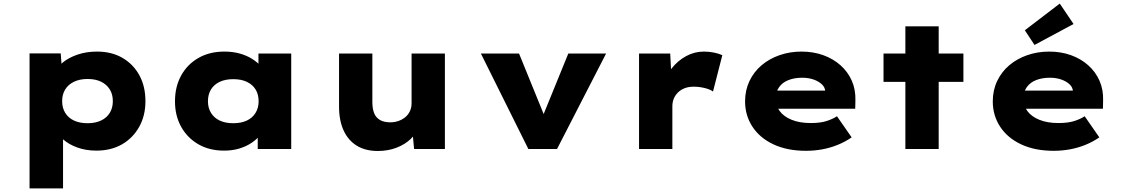

<svg xmlns="http://www.w3.org/2000/svg" viewBox="-20 -832 6265 1072"><path d="M145 220V-534H319L328 -415L291 -424Q298 -456 330.5 -483Q363 -510 412.5 -527Q462 -544 522 -544Q603 -544 663.5 -509Q724 -474 758 -412Q792 -350 792 -267Q792 -186 757 -123.5Q722 -61 661 -26Q600 9 518 9Q460 9 411.5 -8.5Q363 -26 331 -55Q299 -84 290 -117L332 -131V220ZM469 -144Q512 -144 544 -159Q576 -174 593 -202Q610 -230 610 -267Q610 -306 592.5 -333.5Q575 -361 544 -376Q513 -391 469 -391Q425 -391 393 -375.5Q361 -360 344 -332.5Q327 -305 327 -267Q327 -230 344 -202Q361 -174 393 -159Q425 -144 469 -144Z M1231 9Q1149 9 1087.5 -26.5Q1026 -62 991.5 -124Q957 -186 957 -266Q957 -348 991.5 -410.5Q1026 -473 1088 -508.5Q1150 -544 1233 -544Q1280 -544 1319 -533Q1358 -522 1388 -503Q1418 -484 1438 -461Q1458 -438 1465 -416L1423 -412V-533H1606V0H1419V-141L1458 -131Q1453 -104 1433.5 -79Q1414 -54 1384 -34Q1354 -14 1315.5 -2.5Q1277 9 1231 9ZM1282 -144Q1327 -144 1358.5 -159Q1390 -174 1407 -202Q1424 -230 1424 -266Q1424 -305 1407 -332.5Q1390 -360 1358.5 -375Q1327 -390 1282 -390Q1238 -390 1206.5 -375Q1175 -360 1158 -332.5Q1141 -305 1141 -266Q1141 -230 1158 -202Q1175 -174 1206.5 -159Q1238 -144 1282 -144Z M2089 11Q2021 11 1973 -18Q1925 -47 1899 -102.5Q1873 -158 1873 -238V-533H2059V-262Q2059 -224 2069.5 -199Q2080 -174 2102.5 -161.5Q2125 -149 2160 -149Q2183 -149 2204.5 -156.5Q2226 -164 2242.5 -177.5Q2259 -191 2268.5 -211Q2278 -231 2278 -255V-533H2464V0H2292L2282 -108L2317 -120Q2305 -87 2273.5 -56.5Q2242 -26 2194.5 -7.5Q2147 11 2089 11Z M2930 0 2665 -533H2878L3042 -130L2988 -128L3153 -533H3364L3090 0Z M3548 0V-533H3722L3732 -343L3682 -354Q3696 -407 3730 -450Q3764 -493 3810.5 -518.5Q3857 -544 3910 -544Q3939 -544 3966 -538.5Q3993 -533 4013 -524L3961 -321Q3945 -333 3914.5 -340.5Q3884 -348 3853 -348Q3824 -348 3801.5 -339Q3779 -330 3764 -314.5Q3749 -299 3741.5 -280Q3734 -261 3734 -238V0Z M4480 10Q4376 10 4299.5 -25.5Q4223 -61 4181.5 -124Q4140 -187 4140 -266Q4140 -328 4164.5 -379.5Q4189 -431 4232 -467.5Q4275 -504 4332.5 -524Q4390 -544 4455 -544Q4521 -544 4576.5 -524Q4632 -504 4673 -467.5Q4714 -431 4736 -381Q4758 -331 4756 -270L4755 -225H4257L4234 -326H4606L4588 -301V-320Q4587 -344 4569 -361Q4551 -378 4522.5 -388Q4494 -398 4459 -398Q4416 -398 4382.5 -385Q4349 -372 4330 -345.5Q4311 -319 4311 -281Q4311 -242 4333.5 -211.5Q4356 -181 4400.5 -163Q4445 -145 4506 -145Q4561 -145 4596 -156.5Q4631 -168 4653 -183L4735 -65Q4697 -39 4655.5 -22.5Q4614 -6 4570 2Q4526 10 4480 10Z M5035 0V-685H5221V0ZM4913 -375V-533H5359V-375Z M5863 10Q5759 10 5682.5 -25.5Q5606 -61 5564.5 -124Q5523 -187 5523 -266Q5523 -328 5547.5 -379.5Q5572 -431 5615 -467.5Q5658 -504 5715.5 -524Q5773 -544 5838 -544Q5904 -544 5959.5 -524Q6015 -504 6056 -467.5Q6097 -431 6119 -381Q6141 -331 6139 -270L6138 -225H5640L5617 -326H5989L5971 -301V-320Q5970 -344 5952 -361Q5934 -378 5905.5 -388Q5877 -398 5842 -398Q5799 -398 5765.5 -385Q5732 -372 5713 -345.5Q5694 -319 5694 -281Q5694 -242 5716.5 -211.5Q5739 -181 5783.5 -163Q5828 -145 5889 -145Q5944 -145 5979 -156.5Q6014 -168 6036 -183L6118 -65Q6080 -39 6038.5 -22.5Q5997 -6 5953 2Q5909 10 5863 10ZM5756 -581 5702 -663 5897 -812 5974 -698Z"/></svg>

Font: Lexend Giga ExtraBold
Style: Regular
Weight: 800
Designer: Bonnie Shaver-Troup, Thomas Jockin
Foundry: Lexend
Version: Version 1.007